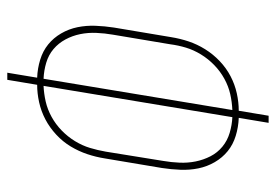

<svg xmlns="http://www.w3.org/2000/svg" viewBox="-138 -638 775 540"><g transform="rotate(90 250.0 -367.5)"><path d="M184 0 198 -84Q172 -85 147.5 -92.5Q123 -100 104.5 -115Q86 -130 73.5 -151.5Q61 -173 56 -197.5Q51 -222 52 -248Q53 -274 57 -300L84 -461Q88 -486 96 -510Q104 -534 118 -556.5Q132 -579 151.5 -597.5Q171 -616 194 -628Q217 -640 242 -645.5Q267 -651 291 -651L305 -735H325L311 -651Q337 -650 361.5 -642.5Q386 -635 404.5 -620Q423 -605 435.5 -583.5Q448 -562 453 -537.5Q458 -513 457 -487Q456 -461 452 -435L425 -274Q421 -249 413 -225Q405 -201 391.5 -178.5Q378 -156 358 -137.5Q338 -119 315 -107Q292 -95 267 -89.5Q242 -84 218 -84L204 0ZM201 -102 289 -633Q266 -632 244 -627Q222 -622 201 -610.5Q180 -599 162.5 -582Q145 -565 132.5 -544.5Q120 -524 113.5 -502.5Q107 -481 104 -458L77 -297Q73 -274 72 -250.5Q71 -227 75.5 -205Q80 -183 90.5 -163.5Q101 -144 117.5 -130Q134 -116 156 -109.5Q178 -103 201 -102ZM221 -102Q243 -103 265 -108Q287 -113 308 -124.5Q329 -136 346.5 -153Q364 -170 376.5 -190.5Q389 -211 395.5 -232.5Q402 -254 406 -277L432 -438Q436 -461 437 -484.5Q438 -508 433.5 -530Q429 -552 419 -571.5Q409 -591 392 -605Q375 -619 353 -625.5Q331 -632 309 -633Z"/></g></svg>

Font: Iosevka Term Curly Th Obl
Style: Regular
Weight: 100
Italic angle: -9°
Designer: Belleve Invis
Foundry: Belleve Invis
Version: Version 32.3.0